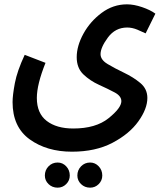

<svg xmlns="http://www.w3.org/2000/svg" viewBox="-20 -596 757 886"><path d="M38 -125Q38 -10 117 47Q196 104 312 104Q421 104 499 63Q577 22 618.5 -36Q660 -94 660 -144Q660 -186 627.5 -213Q595 -240 552 -260.5Q509 -281 476.5 -300.5Q444 -320 444 -346Q444 -377 478 -423Q512 -469 567 -469Q590 -469 614 -459Q638 -449 652 -442L697 -533Q674 -550 636 -563Q598 -576 566 -576Q502 -576 449 -536.5Q396 -497 365 -440.5Q334 -384 334 -332Q334 -282 365 -252.5Q396 -223 437 -204.5Q478 -186 509 -169.5Q540 -153 540 -129Q540 -98 481 -50.5Q422 -3 318 -3Q241 -3 195.5 -38Q150 -73 150 -144Q150 -206 190 -306L94 -343Q59 -268 48.5 -212Q38 -156 38 -125ZM396 270Q419 270 435.5 253.5Q452 237 452 214Q452 189 435.5 171.5Q419 154 396 154Q371 154 354 171.5Q337 189 337 214Q337 237 354 253.5Q371 270 396 270ZM246 270Q269 270 285.5 253.5Q302 237 302 214Q302 189 285.5 171.5Q269 154 246 154Q221 154 204 171.5Q187 189 187 214Q187 237 204 253.5Q221 270 246 270Z"/></svg>

Font: Noto Sans Arabic UI ExtraCondensed Semi
Style: Regular
Weight: 600
Width: 3
Designer: Nadine Chahine - Monotype Design Team
Foundry: Monotype Imaging Inc.
Version: Version 1.900